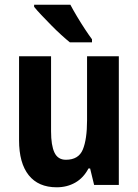

<svg xmlns="http://www.w3.org/2000/svg" viewBox="-20 -786 588 816"><path d="M485 -547V0H380L363 -70H356Q335 -30 300 -10Q265 10 221 10Q143 10 102 -41.5Q61 -93 61 -190V-547H197V-228Q197 -168 211.5 -137.5Q226 -107 260 -107Q314 -107 332 -150.5Q350 -194 350 -275V-547ZM279 -766Q290 -745 307 -716.5Q324 -688 341.5 -661.5Q359 -635 371 -619V-606H277Q262 -618 240.5 -637.5Q219 -657 197 -679.5Q175 -702 155.5 -722.5Q136 -743 125 -757V-766Z"/></svg>

Font: Noto Sans Thai Cond
Style: Bold
Weight: 700
Width: 3
Designer: Monotype Design Team
Foundry: Monotype Imaging Inc.
Version: Version 2.002; ttfautohint (v1.8.4.7-5d5b)